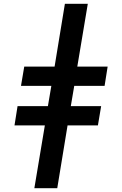

<svg xmlns="http://www.w3.org/2000/svg" viewBox="-20 -843 640 1006"><path d="M160 143 215 -186H56L72 -287H231L249 -393H90L107 -494H266L320 -823H440L385 -494H544L528 -393H369L351 -287H510L493 -186H334L280 143Z"/></svg>

Font: Iosevka Curly Extended Oblique
Style: Bold
Weight: 700
Width: 7
Italic angle: -9°
Monospace: yes
Designer: Belleve Invis
Foundry: Belleve Invis
Version: Version 11.1.0; ttfautohint (v1.8.3)